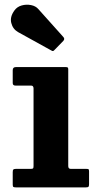

<svg xmlns="http://www.w3.org/2000/svg" viewBox="-20 -810 422 830"><path d="M201.5 -592 58.5 -671Q35.5 -684 28.8 -710.5Q22 -737 42.5 -765Q54 -781 74 -786.5Q94 -792 114.2 -788Q134.5 -784 146 -770.5L253 -651Q262 -642 253.5 -633L216.5 -595Q212.5 -590.5 209.8 -589.5Q207 -588.5 201.5 -592ZM114.5 -440H47Q35 -440 35 -451V-506.5Q35 -520 48.5 -520H264Q270.5 -520 272.8 -518.2Q275 -516.5 275 -510V-92.5Q275 -80 285.5 -80H352Q360 -80 362.5 -78.5Q365 -77 365 -69V-14Q365 -5 362.5 -2.5Q360 0 351 0H49Q40.5 0 37.8 -2Q35 -4 35 -12.5V-65.5Q35 -75 38 -77.5Q41 -80 50 -80H113Q121 -80 123 -82.2Q125 -84.5 125 -92.5V-427.5Q125 -440 114.5 -440Z"/></svg>

Font: Besley*
Style: Bold
Weight: 700
Designer: Owen Earl
Foundry: indestructible type*
Version: Version 2.000; ttfautohint (v1.8.3)